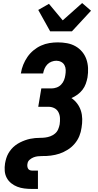

<svg xmlns="http://www.w3.org/2000/svg" viewBox="-20 -1020 640 1255"><path d="M189 215Q164 215 139.5 212Q115 209 93 200.5Q71 192 53 177.5Q35 163 24 142.5Q13 122 11 97.5Q9 73 13 48Q16 31 21 14.5Q26 -2 34.5 -17Q43 -32 54.5 -45.5Q66 -59 80.5 -70Q95 -81 111 -89Q127 -97 143.5 -103Q160 -109 176.5 -112.5Q193 -116 209.5 -117.5Q226 -119 242.5 -119Q259 -119 275.5 -121Q292 -123 308.5 -129Q325 -135 339 -146.5Q353 -158 360 -174.5Q367 -191 370 -207Q373 -228 372 -248.5Q371 -269 362 -286.5Q353 -304 335.5 -313Q318 -322 297 -322H230L250 -442H317Q333 -442 350 -448Q367 -454 379.5 -467Q392 -480 398.5 -496.5Q405 -513 407 -529Q410 -546 409.5 -563Q409 -580 401.5 -594Q394 -608 379.5 -615.5Q365 -623 348 -623Q333 -623 317 -617Q301 -611 289.5 -599Q278 -587 271.5 -572Q265 -557 262 -541V-540H116L117 -543Q121 -570 132 -597Q143 -624 159.5 -648Q176 -672 199 -691Q222 -710 248.5 -722Q275 -734 303 -738.5Q331 -743 358 -743Q389 -743 418.5 -737.5Q448 -732 473 -718Q498 -704 516.5 -682Q535 -660 544.5 -633Q554 -606 555.5 -575.5Q557 -545 552 -514Q548 -493 540.5 -472Q533 -451 519 -433Q505 -415 486.5 -401.5Q468 -388 447 -379Q469 -364 485 -342.5Q501 -321 509 -295.5Q517 -270 517.5 -242Q518 -214 513 -185Q511 -171 507.5 -157.5Q504 -144 498.5 -130.5Q493 -117 485 -104Q477 -91 467 -79.5Q457 -68 446 -58.5Q435 -49 422 -41Q409 -33 395.5 -26.5Q382 -20 368.5 -15.5Q355 -11 341 -8Q327 -5 312.5 -3Q298 -1 284 -0.5Q270 0 256 0Q242 0 228 1.5Q214 3 200.5 8Q187 13 174.5 23.5Q162 34 160 48Q158 56 158.5 64.5Q159 73 162.5 80.5Q166 88 173.5 91.5Q181 95 189 95H228V215ZM308 -815 230 -955 300 -995 390 -887 517 -1000 575 -950 450 -815Z"/></svg>

Font: Iosevka Heavy Extended
Style: Italic
Weight: 900
Width: 7
Italic angle: -9°
Monospace: yes
Designer: Belleve Invis
Foundry: Belleve Invis
Version: Version 32.5.0; ttfautohint (v1.8.4)